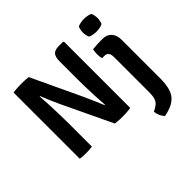

<svg xmlns="http://www.w3.org/2000/svg" viewBox="-209 -939 1399 1399"><g transform="rotate(-45 490.0 -240.0)"><path d="M83 -681.5Q99 -684.5 123.8 -686Q148.5 -687.5 162.5 -687.5Q176.5 -687.5 198.5 -686.8Q220.5 -686 241 -683L207 -529.5L197.5 -526.5Q200.5 -487.5 202.8 -439.2Q205 -391 206.5 -342.2Q208 -293.5 208 -254V0Q191.5 3 175.5 3.8Q159.5 4.5 146.5 4.5Q134.5 4.5 116.8 3.8Q99 3 83 0ZM261 -387.5Q243.5 -425.5 228.2 -461.5Q213 -497.5 201 -528L138.5 -601L241 -683L423 -296Q442 -254.5 458.5 -215.8Q475 -177 487.5 -147.5L555 -75.5L445.5 0ZM605 -682.5V-1.5Q594.5 0.5 579.2 2Q564 3.5 549.2 4Q534.5 4.5 524.5 4.5Q509 4.5 488 3.8Q467 3 445.5 0L481 -146.5L491.5 -149Q488 -192.5 485.5 -243Q483 -293.5 482 -341Q481 -388.5 481 -423V-606.5Q481 -651 498.2 -669.8Q515.5 -688.5 555 -688.5H598ZM912 -3Q912 63.5 898.2 107.8Q884.5 152 848.2 178.8Q812 205.5 743.5 219.5Q730 208 719.5 185.5Q709 163 707 140Q735.5 127 752.2 112.8Q769 98.5 776.2 76Q783.5 53.5 783.5 17V-348Q783.5 -374 773.5 -388.5Q763.5 -403 738 -403H716Q710.5 -425 710.5 -448Q710.5 -459.5 711.8 -471.5Q713 -483.5 716 -495.5Q739.5 -498 763.2 -499Q787 -500 801 -500H818.5Q862.5 -500 887.2 -472Q912 -444 912 -395.5ZM749 -633.5Q749 -646 751.8 -659.8Q754.5 -673.5 759.5 -685.5Q770.5 -691.5 788.8 -695.2Q807 -699 824.5 -699Q842 -699 861 -695.2Q880 -691.5 889.5 -685.5Q894.5 -673.5 897.2 -659.5Q900 -645.5 900 -633.5Q900 -621.5 897.2 -607.5Q894.5 -593.5 889.5 -582Q880 -576 861 -572Q842 -568 824.5 -568Q807 -568 788.2 -571.8Q769.5 -575.5 759.5 -582Q754.5 -593.5 751.8 -607.5Q749 -621.5 749 -633.5Z"/></g></svg>

Font: Signika Light SemiBold
Style: Regular
Weight: 600
Version: Version 2.003;gftools[0.9.32]